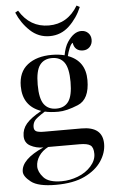

<svg xmlns="http://www.w3.org/2000/svg" viewBox="-63 -830 631 1060"><g transform="rotate(-5 252.5 -300.0)"><path d="M236.8 170.9Q282.2 170.9 326.9 153.8Q371.6 136.7 400.4 104.2Q429.2 71.8 429.2 36.1Q429.2 0.5 412.6 -11.7Q396 -23.9 353 -23.9H178.7Q145.5 -6.8 127.2 20.5Q108.9 47.9 108.9 78.1Q108.9 108.4 137 139.6Q165 170.9 236.8 170.9ZM174.1 -479.5Q150.9 -447.8 150.9 -371.1Q150.9 -294.4 174.1 -262.7Q197.3 -231 242.2 -231Q287.1 -231 310.1 -262.9Q333 -294.9 333 -371.1Q333 -447.3 310.1 -479.2Q287.1 -511.2 242.2 -511.2Q197.3 -511.2 174.1 -479.5ZM330.6 -514.6Q426.8 -479.5 426.8 -373Q426.8 -266.6 361.8 -239.7Q296.9 -212.9 252 -212.9Q207 -212.9 177.2 -220.2Q127.9 -189.5 117.9 -174.3Q107.9 -159.2 107.9 -140.6Q107.9 -122.1 121.1 -116Q134.3 -109.9 164.1 -109.9H371.1Q487.8 -109.9 487.8 -14.2Q487.8 34.7 456.8 81.3Q425.8 127.9 363.3 158Q300.8 188 203.1 188Q105.5 188 66.2 157.2Q26.9 126.5 26.9 100.1Q26.9 31.7 152.3 -23.9H148.9Q112.3 -23.9 80.6 -40.8Q48.8 -57.6 48.8 -95.7Q48.8 -133.8 73.7 -163.3Q98.6 -192.9 157.7 -225.6Q57.1 -260.7 57.1 -371.1Q57.1 -449.7 107.9 -489.3Q158.7 -528.8 242.2 -528.8Q280.8 -528.8 313 -520.5Q321.3 -565.4 338.9 -592.3Q374.5 -646 416 -646Q439 -646 454.1 -631.1Q469.2 -616.2 469.2 -592.8Q469.2 -569.3 454.6 -553.7Q439.9 -538.1 417 -538.1Q394 -538.1 380.1 -550.5Q366.2 -563 363.8 -585Q354.5 -581.5 344.7 -558.1Q335 -534.7 330.6 -514.6ZM402.8 -788.1 419.9 -778.8Q395 -719.2 349.4 -676Q303.7 -632.8 241.2 -632.8Q178.7 -632.8 132.8 -676Q86.9 -719.2 62 -778.8L78.6 -788.1Q137.2 -691.9 241.2 -691.9Q345.2 -691.9 402.8 -788.1Z"/></g></svg>

Font: PlayfairDisplay-Regular
Style: Regular
Weight: 400
Designer: Claus Eggers Sørensen
Foundry: Claus Eggers Sørensen
Version: Version 1.002;PS 001.002;hotconv 1.0.70;makeotf.lib2.5.58329